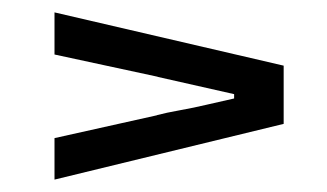

<svg xmlns="http://www.w3.org/2000/svg" viewBox="-20 -459 528 310"><path d="M234 -273H233Q248 -277 270.5 -281Q293 -285 314 -290L358 -300V-307L234 -335H235L68 -371V-439L438 -353V-259L68 -169V-236Z"/></svg>

Font: Marvel
Style: Bold
Weight: 700
Designer: Carolina Trebol
Foundry: Carolina Trebol
Version: Version 1.001